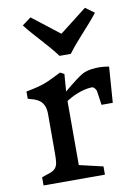

<svg xmlns="http://www.w3.org/2000/svg" viewBox="-89 -861 651 919"><g transform="rotate(-10 236.0 -401.5)"><path d="M46.9 -40Q73.7 -48.3 89.6 -54.4Q105.5 -60.5 114 -70.6Q122.6 -80.6 125 -97.2Q127.4 -113.8 127.4 -142.6V-332.5Q127.4 -358.4 120.1 -374.3Q112.8 -390.1 101.1 -399.2Q89.4 -408.2 74.5 -413.1Q59.6 -418 44.4 -421.9V-457Q77.6 -463.4 98.9 -468.8Q120.1 -474.1 137.5 -480.7Q154.8 -487.3 172.9 -496.1Q190.9 -504.9 218.3 -518.6L237.8 -508.3L231.4 -424.3Q246.1 -436.5 261.7 -449.2Q274.9 -460 291.3 -472.2Q307.6 -484.4 324.2 -494.6Q344.7 -504.9 367.7 -508.1Q390.6 -511.2 410.2 -510.7Q433.1 -510.3 454.6 -505.9L441.9 -332H387.2L377 -402.3Q376 -403.8 374.5 -407.2Q373 -410.6 370.4 -413.8Q367.7 -417 364 -419.7Q360.4 -422.4 355.5 -422.4Q337.9 -421.9 319.6 -417.5Q301.3 -413.1 284.7 -406.5Q268.1 -399.9 253.9 -392.3Q239.7 -384.8 230 -378.4V-66.9L345.2 -40V0H46.9ZM230 -597.7Q211.4 -622.6 193.1 -643.6Q174.8 -664.6 156.5 -685.1Q138.2 -705.6 119.6 -726.3Q101.1 -747.1 82 -771.5L125 -803.2L257.3 -700.2L389.6 -803.2L432.6 -771.5Q413.6 -747.1 395 -726.3Q376.5 -705.6 358.2 -685.1Q339.8 -664.6 321.5 -643.6Q303.2 -622.6 284.7 -597.7H230Z"/></g></svg>

Font: Donegal One
Style: Regular
Weight: 400
Designer: Gary Lonergan
Foundry: Sorkin Type Co.
Version: Version 1.004